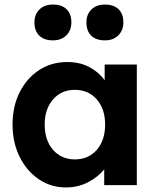

<svg xmlns="http://www.w3.org/2000/svg" viewBox="-20 -812 691 842"><path d="M269 10Q203 10 150 -26Q97 -62 66 -124.5Q35 -187 35 -266Q35 -346 66.5 -408Q98 -470 152 -505Q206 -540 275 -540Q330 -540 371.5 -518Q413 -496 439 -460V-529H580V0H437V-69Q409 -35 365.5 -12.5Q322 10 269 10ZM308 -113Q368 -113 404.5 -155Q441 -197 441 -266Q441 -334 404.5 -376Q368 -418 308 -418Q249 -418 212.5 -376Q176 -334 176 -266Q176 -197 212.5 -155Q249 -113 308 -113ZM440 -635Q401 -635 380 -655.5Q359 -676 359 -714Q359 -749 381 -770.5Q403 -792 440 -792Q479 -792 500 -771.5Q521 -751 521 -714Q521 -679 499 -657Q477 -635 440 -635ZM212 -635Q174 -635 152.5 -655.5Q131 -676 131 -714Q131 -749 153 -770.5Q175 -792 212 -792Q251 -792 272 -771.5Q293 -751 293 -714Q293 -679 271 -657Q249 -635 212 -635Z"/></svg>

Font: Lexend Deca SemiBold
Style: Regular
Weight: 600
Designer: Bonnie Shaver-Troup, Thomas Jockin
Foundry: Lexend
Version: Version 1.008; ttfautohint (v1.8.4.7-5d5b)